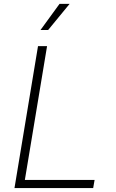

<svg xmlns="http://www.w3.org/2000/svg" viewBox="-20 -964 594 984"><path d="M54.2 0 174.8 -727.5H221.2L107.4 -42H464.8L457.5 0ZM187.5 -810.1 285.2 -944.3H336.9L226.6 -810.1Z"/></svg>

Font: Inter 18pt ExtraLight
Style: Italic
Weight: 250
Italic angle: -9.3988°
Designer: Rasmus Andersson
Foundry: rsms
Version: Version 4.001;git-66647c0bb